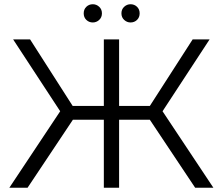

<svg xmlns="http://www.w3.org/2000/svg" viewBox="-20 -886 1051 906"><path d="M542 0H470V-321H324L110 0H24L264 -361L42 -700H122L323 -386H470V-700H542V-386H687L889 -700H969L747 -361L987 0H901L687 -321H542ZM418 -780Q400 -780 387.5 -792Q375 -804 375 -823Q375 -842 387.5 -854Q400 -866 418 -866Q435 -866 448 -854Q461 -842 461 -823Q461 -804 448 -792Q435 -780 418 -780ZM596 -780Q579 -780 566 -792Q553 -804 553 -823Q553 -842 566 -854Q579 -866 596 -866Q614 -866 626.5 -854Q639 -842 639 -823Q639 -804 626.5 -792Q614 -780 596 -780Z"/></svg>

Font: Modern
Style: Small
Weight: 400
Designer: Julieta Ulanovsky
Foundry: Julieta Ulanovsky
Version: Version 8.000